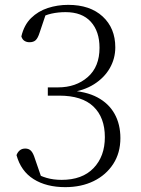

<svg xmlns="http://www.w3.org/2000/svg" viewBox="-20 -757 582 791"><path d="M249 14Q171 14 118.5 -19Q66 -52 48 -118Q53 -131 62 -138Q71 -145 84 -145Q99 -145 108 -135.5Q117 -126 124 -103L155 -13L119 -47Q145 -32 172.5 -24Q200 -16 234 -16Q319 -16 365.5 -64.5Q412 -113 412 -192Q412 -273 365 -318Q318 -363 224 -363H177V-397H219Q293 -397 341.5 -439.5Q390 -482 390 -560Q390 -628 354 -667.5Q318 -707 250 -707Q220 -707 192.5 -701Q165 -695 134 -678L172 -708L143 -622Q136 -600 127 -591.5Q118 -583 101 -583Q90 -583 81 -588.5Q72 -594 68 -607Q79 -654 108 -682.5Q137 -711 177 -724Q217 -737 261 -737Q351 -737 403 -689Q455 -641 455 -562Q455 -516 432.5 -476.5Q410 -437 367.5 -410Q325 -383 263 -375V-384Q334 -381 381 -356Q428 -331 452 -288Q476 -245 476 -188Q476 -127 446.5 -81.5Q417 -36 366 -11Q315 14 249 14Z"/></svg>

Font: Noto Serif SC
Style: Regular
Weight: 200
Designer: Ryoko NISHIZUKA 西塚涼子 (kana & ideographs); Frank Grießhammer (Latin, Greek & Cyrillic); Wenlong ZHANG 张文龙 (bopomofo); San
Foundry: Adobe
Version: Version 2.001;hotconv 1.1.0;makeotfexe 2.6.0